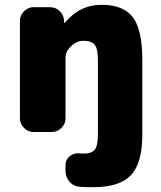

<svg xmlns="http://www.w3.org/2000/svg" viewBox="-20 -550 671 800"><path d="M573 -300V10Q573 130 525.5 180Q478 230 368 230Q329 230 310 228Q286 226 269.5 207Q253 188 253 163V137Q253 116 270 101.5Q287 87 309 89Q312 89 318.5 89.5Q325 90 328 90Q362 90 375 73.5Q388 57 388 10V-300Q388 -346 375 -363Q362 -380 328 -380Q300 -380 276.5 -358Q253 -336 253 -310V-57Q253 -34 236 -17Q219 0 196 0H120Q97 0 80 -17Q63 -34 63 -57V-463Q63 -486 80 -503Q97 -520 120 -520H188Q212 -520 229 -503.5Q246 -487 247 -463V-455Q247 -454 248 -454Q250 -454 250 -455Q312 -530 403 -530Q494 -530 533.5 -478Q573 -426 573 -300Z"/></svg>

Font: Rounded Mplus 1c Black
Style: Regular
Weight: 900
Version: Version 1.059.20150529